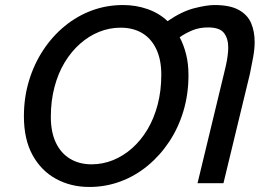

<svg xmlns="http://www.w3.org/2000/svg" viewBox="-20 -728 1055 763"><path d="M335 15Q262 15 203 -17Q144 -49 109.5 -111.5Q75 -174 75 -266Q75 -340 95 -406.5Q115 -473 151.5 -528.5Q188 -584 237.5 -624.5Q287 -665 345.5 -686.5Q404 -708 469 -708Q520 -708 566 -692Q612 -676 646 -644Q703 -683 752.5 -695.5Q802 -708 832 -708Q894 -708 929 -688.5Q964 -669 978 -636Q992 -603 992 -561Q992 -533 986 -500.5Q980 -468 973 -434L868 0H765L870 -435Q874 -451 878 -469Q882 -487 884.5 -505.5Q887 -524 887 -539Q887 -575 870 -597Q853 -619 807 -619Q772 -619 744.5 -607.5Q717 -596 694 -580Q710 -550 719.5 -512.5Q729 -475 729 -429Q729 -354 709 -287Q689 -220 652.5 -165Q616 -110 567 -69.5Q518 -29 459 -7Q400 15 335 15ZM344 -75Q388 -75 429 -91.5Q470 -108 505 -139Q540 -170 566 -213.5Q592 -257 606.5 -312Q621 -367 621 -431Q621 -491 601 -533Q581 -575 545 -596.5Q509 -618 459 -618Q415 -618 374 -601.5Q333 -585 298 -554Q263 -523 237 -480Q211 -437 196.5 -382Q182 -327 182 -264Q182 -203 202 -161Q222 -119 258.5 -97Q295 -75 344 -75Z"/></svg>

Font: Ubuntu Sans Medium
Style: Italic
Weight: 500
Italic angle: -13.5°
Designer: Dalton Maag Ltd
Foundry: Dalton Maag Ltd
Version: Version 1.006